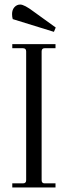

<svg xmlns="http://www.w3.org/2000/svg" viewBox="-20 -824 298 844"><path d="M217 -684 36 -740Q33 -750 33 -762Q33 -781 43.5 -792.5Q54 -804 69 -804Q87 -804 128 -773L225 -703ZM34 0V-18H81Q95 -18 95 -32V-598Q95 -612 81 -612H34V-630H224V-612H176Q163 -612 163 -598V-32Q163 -18 176 -18H224V0Z"/></svg>

Font: Arapey Thin
Style: Regular
Weight: 100
Designer: Eduardo Rodriguez Tunni
Foundry: Eduardo Rodriguez Tunni
Version: Version 4.000;hotconv 1.0.109;makeotfexe 2.5.65596